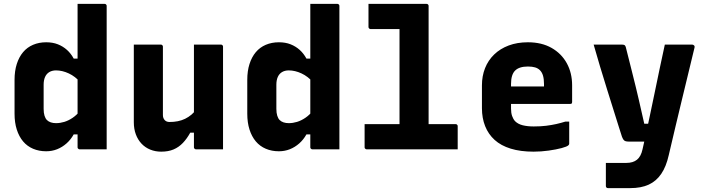

<svg xmlns="http://www.w3.org/2000/svg" viewBox="-20 -770 3640 990"><path d="M218 -552Q252 -552 278.5 -541.5Q305 -531 325.5 -512.5Q346 -494 360 -468H395V-345Q368 -376 334.5 -391.5Q301 -407 269 -407Q249 -407 234.5 -398.5Q220 -390 212.5 -373.5Q205 -357 205 -333V-209Q205 -188 209.5 -173.5Q214 -159 222 -151Q230 -143 242 -139Q254 -135 269 -135Q290 -135 311.5 -141.5Q333 -148 354.5 -162.5Q376 -177 395 -201V-77H360Q345 -50 323 -30.5Q301 -11 274.5 -0.5Q248 10 218 10Q181 10 150.5 -3Q120 -16 99 -41Q78 -66 66.5 -102Q55 -138 55 -184V-358Q55 -404 66.5 -440Q78 -476 99 -501Q120 -526 150.5 -539Q181 -552 218 -552ZM519 -750Q523 -750 525 -748.5Q527 -747 528.5 -745Q530 -743 530 -739Q530 -666 530 -592Q530 -518 530 -444Q530 -370 530 -296.5Q530 -223 530 -149Q530 -112 530 -75Q530 -38 530 0Q513 0 495.5 0Q478 0 460.5 0Q443 0 425.5 0Q408 0 391 0Q388 0 385.5 -1.5Q383 -3 381.5 -5Q380 -7 380 -11Q380 -91 380 -171Q380 -251 380 -330.5Q380 -410 380 -490Q380 -570 380 -650Q380 -675 380 -700Q380 -725 380 -750Q397 -750 414.5 -750Q432 -750 449.5 -750Q467 -750 484.5 -750Q502 -750 519 -750Z M809 -540Q813 -540 815 -538.5Q817 -537 818.5 -535Q820 -533 820 -529Q820 -485 820 -438.5Q820 -392 820 -346.5Q820 -301 820 -258Q820 -215 820 -177Q820 -161 829 -151Q838 -141 854 -141Q877 -141 897 -145Q917 -149 934.5 -157.5Q952 -166 968 -179.5Q984 -193 997 -212V-86H961Q944 -55 923 -33Q902 -11 875 0.5Q848 12 811 12Q781 12 755 1.5Q729 -9 710 -29Q691 -49 680.5 -77Q670 -105 670 -140Q670 -185 670 -230Q670 -275 670 -320Q670 -365 670 -410Q670 -442 670 -475Q670 -508 670 -540Q705 -540 740 -540Q775 -540 809 -540ZM1119 -540Q1123 -540 1125 -538.5Q1127 -537 1128.5 -535Q1130 -533 1130 -529Q1130 -457 1130 -385.5Q1130 -314 1130 -242Q1130 -170 1130 -98Q1130 -80 1130 -63Q1130 -46 1130 -30Q1130 -14 1130 0Q1105 0 1081 0Q1057 0 1034.5 0Q1012 0 991 0Q988 0 985.5 -1.5Q983 -3 981.5 -5Q980 -7 980 -11Q980 -99 980 -187.5Q980 -276 980 -364Q980 -452 980 -540Q1005 -540 1027.5 -540Q1050 -540 1073 -540Q1096 -540 1119 -540Z M1418 -552Q1452 -552 1478.5 -541.5Q1505 -531 1525.5 -512.5Q1546 -494 1560 -468H1595V-345Q1568 -376 1534.5 -391.5Q1501 -407 1469 -407Q1449 -407 1434.5 -398.5Q1420 -390 1412.5 -373.5Q1405 -357 1405 -333V-209Q1405 -188 1409.5 -173.5Q1414 -159 1422 -151Q1430 -143 1442 -139Q1454 -135 1469 -135Q1490 -135 1511.5 -141.5Q1533 -148 1554.5 -162.5Q1576 -177 1595 -201V-77H1560Q1545 -50 1523 -30.5Q1501 -11 1474.5 -0.5Q1448 10 1418 10Q1381 10 1350.5 -3Q1320 -16 1299 -41Q1278 -66 1266.5 -102Q1255 -138 1255 -184V-358Q1255 -404 1266.5 -440Q1278 -476 1299 -501Q1320 -526 1350.5 -539Q1381 -552 1418 -552ZM1719 -750Q1723 -750 1725 -748.5Q1727 -747 1728.5 -745Q1730 -743 1730 -739Q1730 -666 1730 -592Q1730 -518 1730 -444Q1730 -370 1730 -296.5Q1730 -223 1730 -149Q1730 -112 1730 -75Q1730 -38 1730 0Q1713 0 1695.5 0Q1678 0 1660.5 0Q1643 0 1625.5 0Q1608 0 1591 0Q1588 0 1585.5 -1.5Q1583 -3 1581.5 -5Q1580 -7 1580 -11Q1580 -91 1580 -171Q1580 -251 1580 -330.5Q1580 -410 1580 -490Q1580 -570 1580 -650Q1580 -675 1580 -700Q1580 -725 1580 -750Q1597 -750 1614.5 -750Q1632 -750 1649.5 -750Q1667 -750 1684.5 -750Q1702 -750 1719 -750Z M1860 -130H2328Q2333 -130 2335 -128.5Q2337 -127 2338.5 -125Q2340 -123 2340 -119Q2340 -99 2340 -79.5Q2340 -60 2340 -40.5Q2340 -21 2340 0H1871Q1868 0 1865.5 -1.5Q1863 -3 1861.5 -5Q1860 -7 1860 -11Q1860 -32 1860 -51.5Q1860 -71 1860 -90.5Q1860 -110 1860 -130ZM1880 -750Q1931 -750 1980 -750Q2029 -750 2079 -750Q2129 -750 2179 -750Q2183 -750 2185 -748.5Q2187 -747 2188.5 -745Q2190 -743 2190 -739Q2190 -655 2190 -570.5Q2190 -486 2190 -402Q2190 -318 2190 -233.5Q2190 -149 2190 -65H2026L2040 -94Q2040 -106 2040 -118.5Q2040 -131 2040 -143Q2040 -197 2040 -256Q2040 -315 2040 -376Q2040 -437 2040 -498.5Q2040 -560 2040 -620H2034Q1998 -620 1960.5 -620Q1923 -620 1891 -620Q1888 -620 1885.5 -621.5Q1883 -623 1881.5 -625.5Q1880 -628 1880 -631Q1880 -661 1880 -690.5Q1880 -720 1880 -750Z M2702 -552Q2773 -552 2824 -523Q2875 -494 2902.5 -444Q2930 -394 2930 -330V-244Q2930 -241 2929 -238.5Q2928 -236 2925.5 -235Q2923 -234 2920 -234H2700Q2683 -234 2665 -234Q2647 -234 2630 -234H2585V-324H2785Q2785 -328 2785 -330.5Q2785 -333 2785 -337Q2785 -362 2780 -379.5Q2775 -397 2764 -408Q2754 -418 2739 -422.5Q2724 -427 2702 -427Q2657 -427 2636 -406Q2615 -385 2615 -337V-210Q2615 -188 2620.5 -172Q2626 -156 2636 -145Q2651 -130 2675.5 -124Q2700 -118 2732 -118Q2768 -118 2796 -121.5Q2824 -125 2848.5 -130.5Q2873 -136 2895 -143H2915Q2915 -115 2915 -86.5Q2915 -58 2915 -29Q2915 -27 2914 -25Q2913 -23 2911 -21Q2904 -14 2876 -6.5Q2848 1 2809 6.5Q2770 12 2731 12Q2664 12 2613.5 -3.5Q2563 -19 2530.5 -48.5Q2498 -78 2481.5 -119.5Q2465 -161 2465 -212V-330Q2465 -378 2481 -418.5Q2497 -459 2528 -489Q2559 -519 2603 -535.5Q2647 -552 2702 -552Z M3549 -540Q3554 -540 3558.5 -536Q3563 -532 3561 -524Q3544 -453 3528.5 -389.5Q3513 -326 3497.5 -261.5Q3482 -197 3465 -126Q3448 -55 3428 31Q3415 89 3389.5 126.5Q3364 164 3325 182Q3286 200 3229 200Q3215 200 3196.5 200Q3178 200 3160.5 200Q3143 200 3130.5 200Q3118 200 3115 200Q3110 200 3107 197Q3104 194 3104 189V70H3124Q3146 70 3167 70Q3188 70 3210 70Q3244 70 3264.5 53.5Q3285 37 3293 0Q3299 -25 3308.5 -69Q3318 -113 3330 -169.5Q3342 -226 3355 -289Q3368 -352 3381.5 -416.5Q3395 -481 3408 -540Q3424 -540 3441 -540Q3458 -540 3475.5 -540Q3493 -540 3511.5 -540Q3530 -540 3549 -540ZM3187 -540Q3197 -540 3201 -537Q3205 -534 3207 -526Q3226 -452 3238 -403Q3250 -354 3258.5 -320.5Q3267 -287 3273 -259.5Q3279 -232 3286 -202.5Q3293 -173 3302 -132H3367L3343 -40H3221Q3212 -40 3205.5 -42Q3199 -44 3195 -49.5Q3191 -55 3187 -65Q3183 -77 3172 -112Q3161 -147 3145 -198Q3129 -249 3110.5 -308Q3092 -367 3074 -427Q3056 -487 3041 -540Q3058 -540 3076 -540Q3094 -540 3112 -540Q3130 -540 3148.5 -540Q3167 -540 3187 -540Z"/></svg>

Font: Recursive Monospace ExtraBold
Style: Regular
Weight: 800
Version: Version 1.047